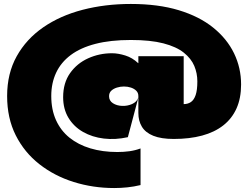

<svg xmlns="http://www.w3.org/2000/svg" viewBox="-20 -800 1254 970"><path d="M690 135Q657 143 623.5 146.5Q590 150 557 150Q450 150 352.5 119.5Q255 89 179 29.5Q103 -30 59.5 -116.5Q16 -203 16 -315Q16 -429 64.5 -516Q113 -603 198.5 -662Q284 -721 397.5 -750.5Q511 -780 641 -780Q779 -780 883 -748.5Q987 -717 1057 -660.5Q1127 -604 1162.5 -530.5Q1198 -457 1198 -373Q1198 -304 1175 -252.5Q1152 -201 1108 -166.5Q1064 -132 1001 -115Q938 -98 858 -98Q794 -98 754.5 -114Q715 -130 697 -159.5Q679 -189 679 -229Q679 -251 679 -272Q679 -293 679 -315Q679 -331 668.5 -341.5Q658 -352 641.5 -357.5Q625 -363 606 -363Q588 -363 570.5 -357.5Q553 -352 542 -341.5Q531 -331 531 -314Q531 -291 550.5 -278.5Q570 -266 597 -265Q624 -264 647.5 -274.5Q671 -285 679 -307L626 -107Q563 -93 504.5 -100Q446 -107 399.5 -133.5Q353 -160 326 -204.5Q299 -249 299 -309Q299 -381 334 -430.5Q369 -480 425.5 -505.5Q482 -531 546 -531Q562 -531 579 -528Q596 -525 613.5 -519.5Q631 -514 647 -504.5Q663 -495 678 -481Q679 -481 679 -481Q679 -481 679 -481.5Q679 -482 679 -482V-516H908Q908 -469 908 -440Q908 -411 908 -385Q908 -370 908 -353.5Q908 -337 908 -318Q908 -299 908 -274Q929 -274 944.5 -284.5Q960 -295 968.5 -320Q977 -345 977 -389Q977 -430 961.5 -467Q946 -504 908.5 -534Q871 -564 805.5 -581Q740 -598 641 -598Q538 -598 462.5 -578.5Q387 -559 337.5 -522Q288 -485 263.5 -432.5Q239 -380 239 -315Q239 -246 263 -193Q287 -140 331 -104.5Q375 -69 436.5 -50.5Q498 -32 573 -32Q605 -32 634 -36Q663 -40 690 -50Z"/></svg>

Font: Climate Crisis
Style: Regular
Weight: 400
Version: Version 1.003